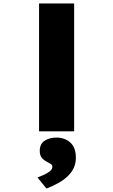

<svg xmlns="http://www.w3.org/2000/svg" viewBox="-20 -760 655 1111"><path d="M206 0V-740H409V0ZM249 331 197 267Q211 262 231 253Q251 244 267 232Q283 220 283 205Q283 195 275.5 190Q268 185 255 178Q232 167 221 152Q210 137 210 113Q210 73 238 54.5Q266 36 307 36Q354 36 386.5 64.5Q419 93 419 153Q419 184 407.5 210Q396 236 373.5 258Q351 280 319.5 298Q288 316 249 331Z"/></svg>

Font: Lexend Zetta Black
Style: Regular
Weight: 900
Designer: Bonnie Shaver-Troup, Thomas Jockin
Foundry: Lexend
Version: Version 1.007